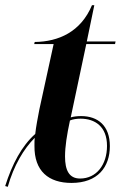

<svg xmlns="http://www.w3.org/2000/svg" viewBox="-26 -696 488 741"><path d="M-6 22 4 25C27 -57 66 -122 108 -164C107 -155 107 -147 107 -133C106 -35 162 10 250 10C351 10 398 -51 398 -132C398 -211 352 -248 287 -248C271 -248 257 -246 247 -243L307 -526H418L420 -536H309L338 -676H329C286 -573 200 -535 108 -534L106 -526H181L126 -274C120 -243 113 -207 110 -179C58 -133 21 -63 -6 22ZM283 -7C240 -7 225 -40 225 -92C225 -130 232 -175 244 -231C255 -236 271 -238 285 -238C340 -238 387 -208 387 -133C387 -60 346 -7 283 -7Z"/></svg>

Font: Noto Serif Display SemiCondensed SemiBold
Style: Italic
Weight: 600
Width: 4
Italic angle: -12°
Designer: Monotype Design Team
Foundry: Monotype Imaging Inc.
Version: Version 2.009